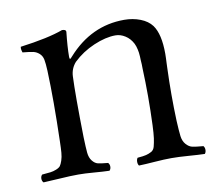

<svg xmlns="http://www.w3.org/2000/svg" viewBox="-56 -487 637 557"><g transform="rotate(-10 262.5 -208.0)"><path d="M174.8 -340.8Q244.6 -418.9 341.8 -418.9Q367.2 -418.9 389.2 -410.4Q411.1 -401.9 422.9 -386.2Q442.4 -359.4 442.4 -301.3Q442.4 -295.4 442.1 -288.1Q441.9 -280.8 441.4 -272Q440.9 -263.2 440.9 -257.8Q438 -180.7 440.9 -104Q442.4 -73.2 444.3 -58.1Q446.3 -43 454.6 -33.7Q462.9 -24.4 472.4 -22.2Q481.9 -20 504.9 -18.1Q508.8 -13.7 508.8 -6.6Q508.8 0.5 504.9 4.9Q486.3 4.4 457.3 2.2Q428.2 0 407.2 0Q386.7 0 357.9 2.2Q329.1 4.4 311 4.9Q307.6 0.5 307.6 -6.6Q307.6 -13.7 311 -18.1Q328.6 -19.5 336.4 -21.5Q344.2 -23.4 352.1 -27.6Q359.9 -31.7 362.5 -41.7Q365.2 -51.8 367.2 -65.4Q369.1 -79.1 370.1 -104Q373.5 -189 370.1 -271Q370.1 -273.9 369.9 -283Q369.6 -292 369.1 -295.4L368.7 -306.2Q368.2 -313.5 367.7 -317.4Q367.2 -321.3 366 -326.9Q364.7 -332.5 363.3 -336.9Q361.8 -341.3 359.9 -345.2Q351.6 -361.3 337.6 -370.1Q323.7 -378.9 309.1 -378.9Q280.3 -378.9 244.9 -363.8Q209.5 -348.6 183.1 -323.2Q168 -306.2 167 -283.2Q164.6 -229.5 167 -104Q168 -72.8 169.4 -57.9Q170.9 -43 178.2 -33.7Q185.5 -24.4 194.3 -22.2Q203.1 -20 224.1 -18.1Q228.5 -13.7 228.5 -6.6Q228.5 0.5 224.1 4.9Q205.6 4.4 179 2.2Q152.3 0 132.8 0Q110.4 0 78.4 2.2Q46.4 4.4 29.8 4.9Q25.4 0.5 25.4 -6.6Q25.4 -13.7 29.8 -18.1Q46.4 -19.5 54.7 -20.5Q63 -21.5 72 -25.1Q81.1 -28.8 84.5 -33.4Q87.9 -38.1 91.3 -48.1Q94.7 -58.1 95.7 -70.8Q96.7 -82.5 97.2 -104Q100.6 -225.1 97.2 -312Q96.2 -334 94 -345.2Q91.8 -356.4 84 -363.5Q76.2 -370.6 66.4 -372.8Q56.6 -375 35.2 -377Q31.2 -388.7 33.2 -394Q115.7 -404.8 159.2 -420.9Q170.9 -420.9 170.9 -414.1Q166 -369.6 166 -340.8Q166 -329.1 173.8 -339.8Z"/></g></svg>

Font: Linux Libertine Display G
Style: Regular
Weight: 400
Designer: Philipp H. Poll
Foundry: Philipp H. Poll
Version: Version 5.0.9